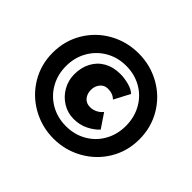

<svg xmlns="http://www.w3.org/2000/svg" viewBox="-171 -923 1221 1221"><g transform="rotate(45 440.0 -312.5)"><path d="M50 -312Q50 -420 102.5 -508Q155 -596 244.5 -646Q334 -696 440 -696Q546 -696 635.5 -646Q725 -596 777.5 -508Q830 -420 830 -312Q830 -205 777.5 -117.5Q725 -30 635 20.5Q545 71 440 71Q335 71 245 20.5Q155 -30 102.5 -117.5Q50 -205 50 -312ZM709 -312Q709 -389 674 -451.5Q639 -514 577.5 -549Q516 -584 440 -584Q364 -584 302.5 -548.5Q241 -513 205.5 -451Q170 -389 170 -312Q170 -235 205.5 -173Q241 -111 302.5 -76Q364 -41 440 -41Q516 -41 577.5 -76Q639 -111 674 -173Q709 -235 709 -312ZM442 -108Q388 -108 342.5 -136Q297 -164 270.5 -211Q244 -258 244 -312Q244 -373 269 -420.5Q294 -468 340.5 -494.5Q387 -521 450 -521Q487 -521 527 -510.5Q567 -500 588 -479L532 -372Q506 -399 461 -399Q428 -399 408.5 -374.5Q389 -350 389 -317Q389 -282 408.5 -258.5Q428 -235 463 -235Q486 -235 508.5 -245.5Q531 -256 548 -277L612 -182Q583 -151 539.5 -129.5Q496 -108 442 -108Z"/></g></svg>

Font: Josefin Sans
Style: Bold
Weight: 700
Designer: Santiago Orozco
Foundry: Typemade
Version: Version 2.000